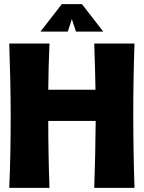

<svg xmlns="http://www.w3.org/2000/svg" viewBox="-20 -915 700 935"><path d="M635 -703Q629 -532 629 -361Q629 -180 635 0H439Q442 -82 443.5 -163Q445 -244 446 -326H215Q215 -163 221 0H25Q29 -88 30.5 -175Q32 -262 32 -350Q32 -439 30 -527Q28 -615 25 -703H221Q216 -590 215 -478H445Q443 -590 439 -703ZM483 -761H350L330 -822L310 -761H177L281 -895H379Z"/></svg>

Font: CAT Rhythmus
Style: Regular
Weight: 400
Designer: Peter Wiegel nach alter Vorlage
Foundry: Peter Wiegel
Version: 1.000